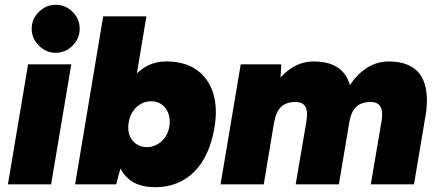

<svg xmlns="http://www.w3.org/2000/svg" viewBox="-20 -768 1828 800"><path d="M13 0 97 -500H277L193 0ZM212 -548Q172 -548 142 -578Q112 -608 112 -648Q112 -689 142 -718.5Q172 -748 212 -748Q253 -748 282.5 -718.5Q312 -689 312 -648Q312 -608 282.5 -578Q253 -548 212 -548Z M293 0 410 -700H590L489 -93L464 0ZM673 -512Q749 -512 798.5 -477.5Q848 -443 868 -380.5Q888 -318 873 -233Q863 -175 842 -129.5Q821 -84 789.5 -52.5Q758 -21 717 -4.5Q676 12 628 12Q554 12 514 -24Q474 -60 463.5 -123Q453 -186 467 -267Q477 -325 494.5 -370.5Q512 -416 537.5 -447.5Q563 -479 597 -495.5Q631 -512 673 -512ZM610 -346Q592 -346 576.5 -339.5Q561 -333 548.5 -321.5Q536 -310 527.5 -293.5Q519 -277 516 -257Q509 -212 531.5 -183.5Q554 -155 593 -155Q610 -155 625.5 -161.5Q641 -168 653.5 -179.5Q666 -191 674.5 -207Q683 -223 686 -243Q692 -287 670 -316.5Q648 -346 610 -346Z M899 0 983 -500H1152L1147 -408L1079 0ZM1212 0 1256 -258 1440 -286 1392 0ZM1256 -258Q1261 -288 1258 -306.5Q1255 -325 1243.5 -334Q1232 -343 1212 -343Q1172 -343 1151 -322.5Q1130 -302 1123 -261L1076 -271Q1096 -390 1154.5 -451Q1213 -512 1286 -512Q1382 -512 1420.5 -453Q1459 -394 1439 -278ZM1525 0 1569 -259 1753 -286 1705 0ZM1569 -258Q1574 -288 1571 -306.5Q1568 -325 1556.5 -334Q1545 -343 1525 -343Q1485 -343 1464 -322.5Q1443 -302 1436 -261L1389 -271Q1409 -390 1467.5 -451Q1526 -512 1599 -512Q1695 -512 1733.5 -453Q1772 -394 1752 -278Z"/></svg>

Font: Figtree Black
Style: Italic
Weight: 900
Italic angle: -9.5°
Foundry: Erik Kennedy
Version: Version 2.001;gftools[0.9.30]